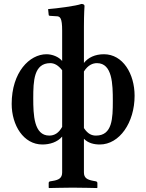

<svg xmlns="http://www.w3.org/2000/svg" viewBox="-20 -718 738 970"><path d="M294 -563V-410C277 -431 244 -444 215 -444C129 -444 39 -353 39 -193C39 -85 99 12 194 12C232 12 270 0 294 -28V153C294 181 278 191 246 196L234 198C229 199 226 201 226 207V230L228 232C228 232 312 230 347 230C386 230 470 232 470 232L472 230V207C472 201 468 199 464 198L453 196C420 190 404 181 404 153V-17C425 5 455 12 484 12C584 12 660 -99 660 -234C660 -345 601 -444 505 -444C460 -444 425 -427 404 -400V-583C404 -648 407 -688 407 -688C407 -695 400 -698 391 -698C366 -688 264 -675 223 -672L226 -643C226 -640 229 -638 232 -638L264 -636C284 -636 294 -628 294 -563ZM404 -357C425 -390 449 -399 470 -399C548 -399 550 -292 550 -208C550 -121 548 -33 465 -33C446 -33 425 -39 404 -71ZM294 -77C277 -46 255 -33 229 -33C151 -33 148 -138 148 -222C148 -309 151 -399 234 -399C254 -399 274 -389 294 -363Z"/></svg>

Font: Libertinus Serif Semibold
Style: Regular
Weight: 600
Designer: Philipp H. Poll, Khaled Hosny
Foundry: Caleb Maclennan
Version: Version 7.050;RELEASE